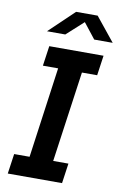

<svg xmlns="http://www.w3.org/2000/svg" viewBox="-97 -939 627 993"><g transform="rotate(10 217.0 -442.5)"><path d="M17 0 32 -105H113L179 -581H99L114 -686H399L384 -581H304L237 -105H317L302 0ZM89 -760 220 -885H333L434 -760H337L259 -859H294L185 -760Z"/></g></svg>

Font: Chivo Medium Medium
Style: Italic
Weight: 500
Italic angle: -8.05°
Version: Version 2.002